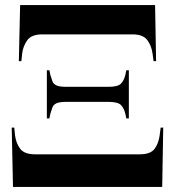

<svg xmlns="http://www.w3.org/2000/svg" viewBox="-20 -734 687 754"><path d="M54 -494 59 -714H589L593 -494H583L579 -524Q575 -554 558.5 -576.5Q542 -599 500 -599H146Q104 -599 87.5 -576.5Q71 -554 67 -524L64 -494ZM164 -269V-458H174L178 -439Q182 -425 186 -414.5Q190 -404 202 -398.5Q214 -393 242 -393H405Q443 -393 455 -405.5Q467 -418 472 -439L476 -458H486V-269H476L472 -288Q467 -309 455 -321.5Q443 -334 405 -334H242Q214 -334 202 -328.5Q190 -323 186 -312.5Q182 -302 178 -288L174 -269ZM31 0 26 -233H36L39 -203Q43 -171 59.5 -149.5Q76 -128 118 -128H529Q571 -128 587 -149.5Q603 -171 607 -203L611 -233H621L617 0Z"/></svg>

Font: Noto Serif Display SemiCondensed ExtraBold
Style: Regular
Weight: 800
Width: 4
Designer: Monotype Design Team
Foundry: Monotype Imaging Inc.
Version: Version 2.009